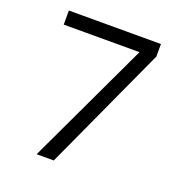

<svg xmlns="http://www.w3.org/2000/svg" viewBox="-121 -761 813 864"><g transform="rotate(20 286.0 -328.5)"><path d="M425.8 -589.8H63V-657.2H503.9V-597.2L230 0H147.9Z"/></g></svg>

Font: Noto Sans Oriya
Style: Regular
Weight: 400
Designer: Monotype Design team
Foundry: Monotype Imaging Inc.
Version: Version 1.00 uh